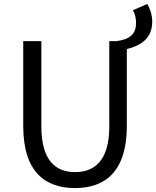

<svg xmlns="http://www.w3.org/2000/svg" viewBox="-20 -942 793 975"><path d="M361 13C510 13 624 -67 624 -302V-693C695 -710 753 -747 753 -832C753 -866 742 -898 728 -922L655 -890C665 -873 671 -848 671 -826C671 -764 633 -741 570 -733H535V-300C535 -124 458 -68 361 -68C265 -68 190 -124 190 -300V-733H98V-302C98 -67 211 13 361 13Z"/></svg>

Font: Noto Sans CJK SC
Style: Regular
Weight: 400
Designer: Ryoko NISHIZUKA 西塚涼子 (kana, bopomofo & ideographs); Paul D. Hunt (Latin, Greek & Cyrillic); Sandoll Communications 산돌커뮤니
Foundry: Adobe
Version: Version 2.004;hotconv 1.0.118;makeotfexe 2.5.65603